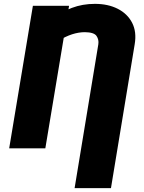

<svg xmlns="http://www.w3.org/2000/svg" viewBox="-20 -757 737 980"><path d="M546.4 203.1H360.8L481.9 -531.2Q485.4 -554.7 472.7 -573.5Q460 -592.3 412.6 -592.8Q349.1 -592.3 281.2 -550.3Q213.4 -508.3 139.2 -420.9L169.4 -594.7Q203.1 -630.4 247.6 -663.1Q292 -695.8 346.4 -716.6Q400.9 -737.3 464.4 -737.3Q531.2 -737.3 580.8 -712.2Q630.4 -687 654.3 -640.9Q678.2 -594.7 667.5 -531.2ZM332.5 -727.5 211.4 0H26.9L147.9 -727.5Z"/></svg>

Font: Inter 17pt Black
Style: Italic
Weight: 900
Italic angle: -9.3988°
Version: Version 4.001;git-66647c0bb